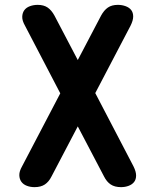

<svg xmlns="http://www.w3.org/2000/svg" viewBox="-20 -760 640 790"><path d="M517 -654 372 -377 529 -76Q540 -54 540 -38Q540 -22 532 -11.5Q524 -1 509.5 4.5Q495 10 478 10Q452 10 435.5 -1Q419 -12 408 -34L300 -240L192 -34Q181 -12 164.5 -1Q148 10 122 10Q105 10 90.5 4.5Q76 -1 68 -12Q60 -23 59.5 -39Q59 -55 71 -76L228 -376L83 -654Q71 -675 71.5 -691Q72 -707 80 -718Q88 -729 103 -734.5Q118 -740 135 -740Q160 -740 176 -729Q192 -718 204 -696L300 -513L396 -696Q408 -718 424 -729Q440 -740 465 -740Q482 -740 497 -734.5Q512 -729 520 -718.5Q528 -708 528 -692Q528 -676 517 -654Z"/></svg>

Font: Maple Mono NL
Style: Bold
Weight: 700
Monospace: yes
Designer: subframe7536
Version: Version 7.000